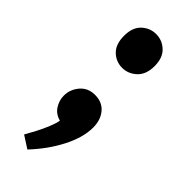

<svg xmlns="http://www.w3.org/2000/svg" viewBox="-202 -487 668 668"><g transform="rotate(45 131.5 -153.5)"><path d="M95 147 50 118Q58 104 70.5 80.5Q83 57 92.5 33.5Q102 10 104 -4Q78 -11 65 -31.5Q52 -52 52 -75Q52 -106 72.5 -130Q93 -154 127 -154Q163 -154 183 -130Q203 -106 203 -69Q203 -20 173.5 37.5Q144 95 95 147ZM127 -287Q97 -287 75 -308Q53 -329 53 -371Q53 -412 75.5 -433Q98 -454 128 -454Q158 -454 180.5 -433Q203 -412 203 -371Q203 -330 180 -308.5Q157 -287 127 -287Z"/></g></svg>

Font: Yaldevi SemiBold
Style: Regular
Weight: 600
Designer: Sol Matas, Rajitha Manaperi, Kosala Senevirathne
Foundry: Mooniak
Version: Version 1.100